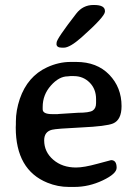

<svg xmlns="http://www.w3.org/2000/svg" viewBox="-20 -739 555 762"><path d="M361.3 -330.1V-345.7Q361.3 -385.7 335.7 -411.4Q310.1 -437 272.9 -437H258.8Q252 -436 249 -436Q214.4 -436 181.9 -399.4Q149.4 -362.8 149.4 -314.5V-305.2Q149.4 -286.1 187 -286.1H209L212.4 -286.6L289.6 -291.5Q334 -291.5 347.7 -300Q361.3 -308.6 361.3 -330.1ZM233.4 -549.8H225.6Q204.1 -549.8 204.1 -564.9L204.6 -567.4V-569.8Q204.6 -584.5 282.7 -685.1Q309.1 -719.2 350.6 -719.2H353.5Q396.5 -719.2 396.5 -695.3V-692.9Q396.5 -673.3 303.7 -590.8Q257.3 -549.8 233.4 -549.8ZM275.4 2.9H252.9Q209.5 2.9 168.5 -13.7Q42.5 -64.5 42.5 -233.4L43 -245.1V-256.3Q43 -300.3 58.6 -346.7Q89.4 -436 166.5 -471.7Q212.9 -493.2 260.3 -493.2H282.7Q364.7 -493.2 413.6 -442.6Q462.4 -392.1 462.4 -317.9Q462.4 -263.2 428.7 -249Q401.9 -237.8 303 -233.2Q204.1 -228.5 186.5 -224.1Q155.3 -216.3 155.3 -182.1Q155.3 -136.2 191.2 -105.2Q227.1 -74.2 281.7 -74.2Q313 -74.2 366.2 -88.9Q419.4 -103.5 420.9 -103.5Q442.9 -103.5 442.9 -73.2Q442.9 -49.3 387.9 -23.2Q333 2.9 275.4 2.9Z"/></svg>

Font: Averia Gruesa Libre
Style: Regular
Weight: 500
Italic angle: -1.70001°
Version: Version 1.001